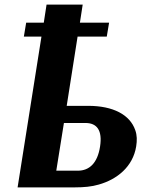

<svg xmlns="http://www.w3.org/2000/svg" viewBox="-20 -809 611 829"><path d="M83 -651H159L56 0H305C341 0 376 -3 406 -12C485 -34 554 -89 568 -177C572 -202 572 -225 564 -247C541 -314 468 -352 361 -352H268L315 -651H441L451 -711H325L337 -789H181L169 -711H93ZM223 -72 256 -278H349C398 -278 423 -247 412 -176C401 -105 366 -72 316 -72Z"/></svg>

Font: Aerodynamic
Style: BdObl
Weight: 500
Designer: Google
Version: Version 2.000980; 2014